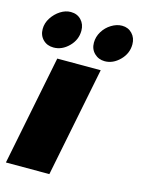

<svg xmlns="http://www.w3.org/2000/svg" viewBox="-117 -748 600 811"><g transform="rotate(15 183.5 -342.5)"><path d="M-6 -585Q-6 -611 9 -634Q24 -657 46 -671Q68 -685 91 -685Q119 -685 136.5 -666.5Q154 -648 154 -620Q154 -580 124.5 -550.5Q95 -521 58 -521Q30 -521 12 -539Q-6 -557 -6 -585ZM218 -585Q218 -611 232 -634Q246 -657 269 -671Q292 -685 315 -685Q342 -685 359.5 -666.5Q377 -648 377 -620Q377 -580 347.5 -550.5Q318 -521 282 -521Q255 -521 236.5 -539Q218 -557 218 -585ZM86 -480H276L180 0H-10Z"/></g></svg>

Font: Readiness ExtraBold
Style: Italic
Weight: 800
Italic angle: -12°
Designer: Katatrad Team
Foundry: CadsonDemak
Version: Version 1.00;January 16, 2020;FontCreator 12.0.0.2550 64-bit